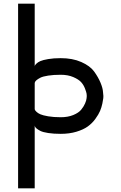

<svg xmlns="http://www.w3.org/2000/svg" viewBox="-20 -770 658 1040"><path d="M78 250V-750H168V-410Q168 -412 169 -415Q170 -418 177.5 -425.5Q185 -433 198.5 -439Q212 -445 241 -450Q270 -455 309 -455Q373 -455 420.5 -434Q468 -413 490 -382.5Q512 -352 524.5 -322Q537 -292 538 -271L540 -250Q540 -246 539.5 -238.5Q539 -231 534.5 -209.5Q530 -188 522 -169Q514 -150 496.5 -126Q479 -102 455.5 -85Q432 -68 394 -56.5Q356 -45 309 -45Q270 -45 241 -49.5Q212 -54 198.5 -61Q185 -68 177.5 -74.5Q170 -81 169 -86L168 -90V250ZM449 -238 450 -250Q450 -255 449 -262.5Q448 -270 440.5 -290Q433 -310 419.5 -325Q406 -340 377 -352.5Q348 -365 309 -365Q270 -365 241 -360.5Q212 -356 198.5 -349Q185 -342 177.5 -335.5Q170 -329 169 -324L168 -320V-180Q168 -178 169 -175Q170 -172 177.5 -164.5Q185 -157 198.5 -151Q212 -145 241 -140Q270 -135 309 -135Q348 -135 377 -147Q406 -159 419.5 -175.5Q433 -192 440.5 -209Q448 -226 449 -238Z"/></svg>

Font: Hermit
Style: Regular
Weight: 400
Designer: Pablo Caro
Version: Version 2.000;PS 002.000;hotconv 1.0.88;makeotf.lib2.5.64775